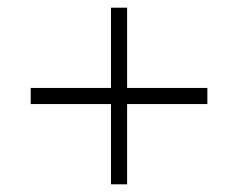

<svg xmlns="http://www.w3.org/2000/svg" viewBox="-20 -610 620 500"><path d="M311 -130H269V-339H60V-381H269V-590H311V-381H520V-339H311Z"/></svg>

Font: Manrope Variable Light
Style: Regular
Weight: 200
Designer: Mikhail Sharanda
Foundry: Mikhail Sharanda
Version: Version 4.505